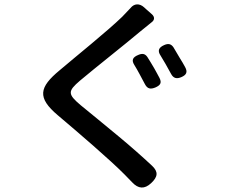

<svg xmlns="http://www.w3.org/2000/svg" viewBox="-20 -805 1020 869"><path d="M678 -496C667 -514 657 -532 647 -547C636 -563 623 -564 605 -556C581 -546 574 -533 588 -511C596 -498 604 -484 612 -469C620 -453 629 -438 636 -424C647 -403 661 -400 683 -409C706 -419 713 -430 702 -452C695 -466 686 -481 678 -496ZM794 -542C784 -559 774 -576 765 -591C754 -607 741 -609 723 -601C698 -590 692 -575 707 -553C714 -541 721 -529 729 -516C738 -500 746 -485 754 -471C765 -450 780 -447 801 -456C824 -466 830 -479 818 -501C811 -514 803 -528 794 -542ZM519 -186C451 -243 386 -295 345 -329C286 -379 286 -392 342 -440C412 -499 548 -606 613 -661C627 -672 646 -688 666 -704C680 -714 681 -728 668 -740L643 -762L632 -772C611 -791 587 -789 571 -769C559 -756 545 -742 533 -729C466 -664 324 -550 250 -487C157 -410 147 -363 242 -283C332 -207 479 -81 544 -15C555 -3 567 8 578 20C606 50 634 52 664 24C694 -4 698 -27 668 -55C623 -97 571 -143 519 -186Z"/></svg>

Font: GenSenRounded2 TW M
Style: Regular
Weight: 500
Version: Version 2.100;PS 2.1;hotconv 16.6.51;makeotf.lib2.5.65220 DE